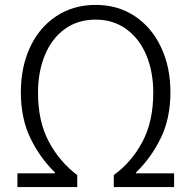

<svg xmlns="http://www.w3.org/2000/svg" viewBox="-20 -763 780 783"><path d="M204 -56V-60Q143 -119 104 -199.5Q65 -280 65 -387Q65 -489 102.5 -570Q140 -651 209.5 -697Q279 -743 370 -743Q461 -743 530 -697Q599 -651 637 -570Q675 -489 675 -387Q675 -280 635.5 -199.5Q596 -119 535 -60V-56H690V0H444V-49Q517 -102 561 -185Q605 -268 605 -385Q605 -470 577 -537.5Q549 -605 495.5 -644Q442 -683 370 -683Q297 -683 244 -644.5Q191 -606 163 -538Q135 -470 135 -385Q135 -268 179 -185.5Q223 -103 295 -49V0H51V-56Z"/></svg>

Font: 寒蝉端黑体 Light
Style: Regular
Weight: 300
Designer: ChillDuanSans {Warren2060}; 
Source Han Sans {Ryoko NISHIZUKA 西塚涼子 (kana, bopomofo & ideographs); Paul D. Hunt (Latin, G
Foundry: ChillType&Adobe
Version: Version 1.300;Glyphs 3.3 (3306)